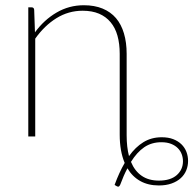

<svg xmlns="http://www.w3.org/2000/svg" viewBox="-20 -521 738 733"><path d="M586.5 168.5Q631 168.5 654.8 147.5Q678.5 126.5 678.5 94.5Q678.5 81 673.8 68Q669 55 659 44.8Q649 34.5 633.2 28.2Q617.5 22 596 22Q558.5 22 530.5 41.2Q502.5 60.5 480 97Q494.5 132 521 150.2Q547.5 168.5 586.5 168.5ZM463.5 -4.5Q463.5 40.5 472.5 75Q497 40.5 527.5 21.8Q558 3 597.5 3Q622.5 3 641.2 10.2Q660 17.5 672.8 30Q685.5 42.5 691.8 59Q698 75.5 698 93.5Q698 112.5 691 129.5Q684 146.5 670 159.2Q656 172 635 179.5Q614 187 586.5 187Q545.5 187 515.2 170Q485 153 466.5 121.5Q459 135.5 452.2 151Q445.5 166.5 439 184Q436 190.5 433 191.5Q430 192.5 425 189.5L417.5 185Q435 137 456 101Q437 56 437 -7V-315.5Q437 -354 428.5 -384.5Q420 -415 402.2 -436.2Q384.5 -457.5 358 -468.8Q331.5 -480 295.5 -480Q241.5 -480 195.8 -451.8Q150 -423.5 114.5 -373.5V0H88V-493H100.5Q110 -493 110.5 -483L113.5 -397.5Q148 -445 195.8 -473Q243.5 -501 300 -501Q341 -501 371.8 -488.2Q402.5 -475.5 422.8 -451.8Q443 -428 453.2 -393.5Q463.5 -359 463.5 -315.5Z"/></svg>

Font: Lato 2
Style: Regular
Weight: 200
Designer: Lukasz Dziedzic with Adam Twardoch and Botio Nikoltchev
Foundry: tyPoland Lukasz Dziedzic
Version: Version 2.015; 2015-08-06; http://www.latofonts.com/